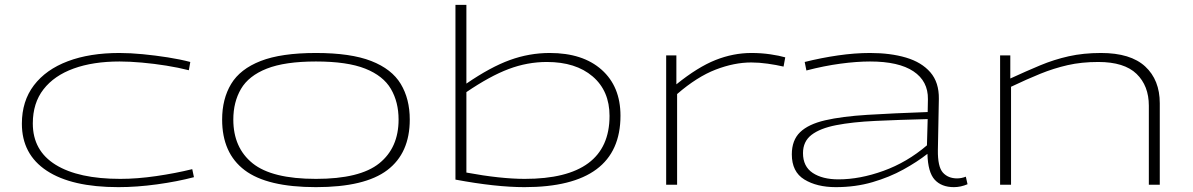

<svg xmlns="http://www.w3.org/2000/svg" viewBox="-20 -760 4910 790"><path d="M70 -251Q70 -344 119.5 -409Q169 -474 259 -508Q349 -542 471 -542Q516 -542 567.5 -537Q619 -532 670 -524Q721 -516 763 -505L757 -471Q714 -482 664 -490Q614 -498 563.5 -502.5Q513 -507 472 -507Q363 -507 283 -478Q203 -449 159 -392.5Q115 -336 115 -252Q115 -140 209 -82Q303 -24 475 -24Q544 -24 623 -35.5Q702 -47 771 -64L778 -31Q710 -13 626.5 -1.5Q543 10 467 10Q275 10 172.5 -57.5Q70 -125 70 -251Z M894 -268Q894 -353 931 -414.5Q968 -476 1052.5 -509Q1137 -542 1280 -542Q1423 -542 1507.5 -509Q1592 -476 1629 -414.5Q1666 -353 1666 -268Q1666 -130 1573.5 -60Q1481 10 1280 10Q1079 10 986.5 -60Q894 -130 894 -268ZM940 -268Q940 -152 1019.5 -88Q1099 -24 1280 -24Q1461 -24 1540.5 -88Q1620 -152 1620 -268Q1620 -340 1588.5 -394Q1557 -448 1483 -477.5Q1409 -507 1280 -507Q1152 -507 1077.5 -477.5Q1003 -448 971.5 -394Q940 -340 940 -268Z M1854 -21V-740H1899V-416Q1998 -484 2078 -513Q2158 -542 2242 -542Q2378 -542 2455.5 -473Q2533 -404 2533 -284Q2533 10 2138 10Q2020 10 1854 -21ZM1899 -50Q1969 -37 2029.5 -30.5Q2090 -24 2139 -24Q2488 -24 2488 -283Q2488 -386 2418.5 -445.5Q2349 -505 2230 -505Q2150 -505 2073 -476Q1996 -447 1899 -381Z M2763 -532V-413Q2851 -484 2924 -513Q2997 -542 3072 -542Q3113 -542 3150 -536.5Q3187 -531 3211 -524L3204 -486Q3174 -493 3138.5 -498Q3103 -503 3071 -503Q3001 -503 2924.5 -473.5Q2848 -444 2766 -373V0H2721V-532Z M3238 -125Q3238 -183 3272 -216Q3306 -249 3375 -265Q3444 -281 3549 -287.5Q3654 -294 3797 -299L3798 -352Q3799 -426 3738.5 -466.5Q3678 -507 3560 -507Q3505 -507 3438 -498Q3371 -489 3298 -470L3291 -505Q3359 -522 3428 -532Q3497 -542 3560 -542Q3644 -542 3708 -523Q3772 -504 3808 -462.5Q3844 -421 3843 -353L3839 -143Q3838 -74 3859.5 -50Q3881 -26 3918 -26Q3936 -26 3954 -33L3961 -2Q3933 10 3905 10Q3854 10 3826 -20.5Q3798 -51 3796 -127Q3754 -94 3697 -62.5Q3640 -31 3570 -10.5Q3500 10 3419 10Q3341 10 3289.5 -21.5Q3238 -53 3238 -125ZM3284 -130Q3284 -75 3324 -48.5Q3364 -22 3430 -22Q3518 -22 3615 -57Q3712 -92 3794 -162L3797 -270Q3677 -267 3582 -262.5Q3487 -258 3420.5 -245Q3354 -232 3319 -205Q3284 -178 3284 -130Z M4095 0V-532H4137V-437Q4202 -467 4259.5 -491Q4317 -515 4377.5 -528.5Q4438 -542 4510 -542Q4632 -542 4692 -486.5Q4752 -431 4752 -335V0H4707V-325Q4707 -407 4656.5 -456Q4606 -505 4499 -505Q4430 -505 4373 -492Q4316 -479 4260.5 -456.5Q4205 -434 4140 -403V0Z"/></svg>

Font: Georama ExtraExtended ExtraLight
Style: Regular
Weight: 200
Width: 8
Designer: Jean-Baptiste Levee
Foundry: Production Type
Version: Version 1.000